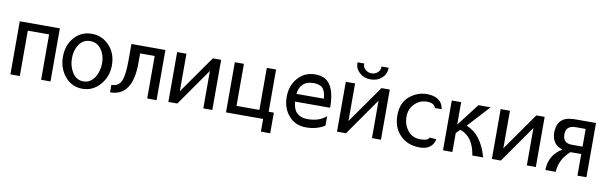

<svg xmlns="http://www.w3.org/2000/svg" viewBox="-52 -1262 6113 1934"><g transform="rotate(10 3004.5 -295.5)"><path d="M60 -540V3H156V-461H374V3H470V-540Z M978 -463Q905 -542 798 -542Q690 -542 620 -463Q550 -384 550 -265Q550 -146 620 -63Q690 20 797 20Q904 20 977 -63Q1051 -146 1051 -265Q1051 -384 978 -463ZM683 -408Q724 -467 795 -467Q866 -467 908 -408Q950 -350 950 -267Q950 -184 908 -119Q865 -55 794 -55Q723 -55 682 -120Q642 -184 642 -266Q642 -349 683 -408Z M1555 -510H1207V-334Q1207 -190 1180 -130Q1154 -70 1080 -70V7Q1310 6 1310 -334V-432H1459V3H1555Z M2125 3V-510H2040L1770 -126V-510H1675V0H1767L2033 -380V3Z M2358 -80V-510H2265V3H2645V133H2740V-78H2687V-510H2592V-80Z M3290 -225Q3290 -446 3188 -507Q3145 -530 3086 -530Q2978 -530 2909 -452Q2840 -374 2840 -258Q2840 -141 2908 -64Q2975 12 3084 12Q3193 12 3275 -40V-136Q3204 -73 3085 -73Q3018 -73 2978 -108Q2939 -142 2931 -225ZM3085 -441Q3150 -441 3179 -408Q3207 -375 3212 -304H2931Q2949 -441 3083 -441Z M3482 -724V-719Q3482 -658 3528 -618Q3573 -577 3641 -577Q3709 -577 3754 -618Q3800 -658 3800 -719V-724H3727V-717Q3727 -684 3702 -662Q3676 -639 3640 -639Q3603 -639 3577 -662Q3551 -684 3551 -717V-724ZM3850 3V-510H3765L3495 -126V-510H3400V0H3492L3758 -380V3Z M4329 -104Q4319 -70 4238 -70Q4156 -70 4110 -130Q4063 -189 4063 -270Q4063 -351 4116 -403Q4168 -455 4242 -455Q4315 -455 4330 -406H4399Q4380 -530 4226 -530Q4130 -530 4050 -464Q3970 -396 3970 -269Q3970 -142 4046 -66Q4121 12 4247 12Q4373 12 4399 -98Z M4580 -194 4620 -234Q4755 -190 4784 0H4895Q4831 -228 4676 -286L4881 -510H4757L4580 -280V-510H4484V0H4580Z M5434 3V-510H5349L5079 -126V-510H4984V0H5076L5342 -380V3Z M5667 -217Q5534 -135 5534 16H5639Q5648 -115 5751 -205H5862V16H5954V-539H5757Q5684 -539 5646 -525Q5556 -492 5556 -366Q5561 -247 5667 -217ZM5752 -281Q5660 -281 5660 -372Q5660 -462 5761 -462H5862V-281Z"/></g></svg>

Font: Sawarabi Gothic
Style: Regular
Weight: 400
Designer: mshio (mshio@users.sourceforge.jp)
Version: Version 20141215